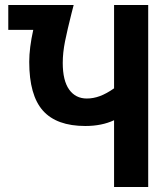

<svg xmlns="http://www.w3.org/2000/svg" viewBox="-20 -745 640 765"><path d="M96.5 -498.5Q96.5 -554 112.5 -626H13V-725H273.5L265 -692Q248.5 -626.5 239.2 -580.8Q230 -535 230 -494.5Q230 -424 255.5 -388.2Q281 -352.5 326 -352.5Q352 -352.5 378.2 -362.2Q404.5 -372 434.5 -393V-725H570.5V0H434.5V-266Q385.5 -243 320 -243Q205.5 -243 151 -304.2Q96.5 -365.5 96.5 -498.5Z"/></svg>

Font: JuliaMono ExtraBold
Style: Regular
Weight: 800
Monospace: yes
Designer: cormullion
Foundry: corm
Version: Version 0.055; ttfautohint (v1.8.4)